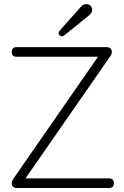

<svg xmlns="http://www.w3.org/2000/svg" viewBox="-20 -941 622 961"><path d="M65 0Q46 0 40.5 -14Q35 -28 46 -45L499 -698L497 -657H63Q39 -657 39 -681Q39 -705 63 -705H513Q532 -705 538 -691Q544 -677 533 -661L79 -7L81 -48H525Q550 -48 550 -24Q550 0 525 0ZM302 -764Q289 -754 278.5 -764.5Q268 -775 279 -788L383 -905Q396 -920 410 -920.5Q424 -921 433 -912Q442 -903 441 -889Q440 -875 423 -862Z"/></svg>

Font: Nunito VF Beta Light
Style: Regular
Weight: 300
Designer: Vernon Adams
Foundry: newtypography
Version: Version 3.001